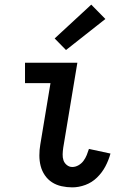

<svg xmlns="http://www.w3.org/2000/svg" viewBox="-20 -801 540 829"><path d="M292 8Q269 8 246 3Q223 -2 204.5 -14Q186 -26 173.5 -44.5Q161 -63 155.5 -84.5Q150 -106 150 -130Q150 -154 154 -177L198 -442H88V-530H314L253 -163Q251 -149 250.5 -135Q250 -121 254 -109Q258 -97 268.5 -88.5Q279 -80 292 -80Q306 -80 319 -87.5Q332 -95 340.5 -106.5Q349 -118 354.5 -131.5Q360 -145 364 -158L457 -138Q449 -109 435 -82.5Q421 -56 399 -34.5Q377 -13 348.5 -2.5Q320 8 292 8ZM265 -585 216 -635 374 -781 435 -719Z"/></svg>

Font: Iosevka Slab Semibold
Style: Italic
Weight: 600
Italic angle: -9°
Monospace: yes
Designer: Belleve Invis
Foundry: Belleve Invis
Version: Version 11.1.1; ttfautohint (v1.8.3)